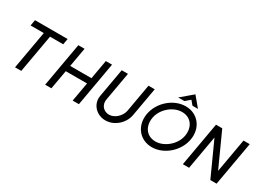

<svg xmlns="http://www.w3.org/2000/svg" viewBox="-23 -1524 3089 2268"><g transform="rotate(30 1521.5 -389.5)"><path d="M80 -520H260L168 0H253L345 -520H525L539 -600H94Z M579 0H664L710 -260H1000L954 0H1039L1145 -600H1060L1014 -340H724L770 -600H685Z M1575 -220C1561 -143 1485 -70 1408 -70C1331 -70 1279 -133 1293 -210L1362 -600H1277L1208 -210C1187 -89 1282 10 1404 10C1526 10 1637 -89 1658 -210L1727 -600H1642Z M2173 -789 2015 -655H2100L2164 -710L2210 -655H2285ZM1872 -295C1894 -422 2020 -530 2142 -530C2264 -530 2334 -432 2312 -305C2290 -178 2163 -70 2041 -70C1919 -70 1850 -168 1872 -295ZM1792 -300C1762 -129 1871 10 2037 10C2203 10 2362 -129 2392 -300C2422 -471 2313 -610 2147 -610C1981 -610 1822 -471 1792 -300Z M2542 0 2623 -460 2832 0H2917L3023 -600H2938L2857 -140L2648 -600H2563L2457 0Z"/></g></svg>

Font: Gauge
Style: Italic
Weight: 400
Italic angle: -80°
Designer: Daniel Pimley
Foundry: Daniel Pimley
Version: Version 1.000;PS 001.001;hotconv 1.0.56